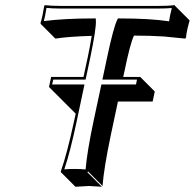

<svg xmlns="http://www.w3.org/2000/svg" viewBox="-20 -668 759 748"><path d="M170.9 -329.1 179.2 -368.2H305.2L321.8 -444.8Q330.6 -486.8 337.4 -528.3Q244.6 -525.4 195.8 -517.6L139.2 -574.2L137.7 -578.1Q145.5 -601.6 152.3 -645L154.8 -647.9Q179.2 -645 213.9 -645H600.1Q636.2 -645 660.6 -647.9L662.1 -645L718.8 -588.4Q706.5 -545.4 704.6 -521.5L701.7 -517.6Q701.7 -517.6 618.2 -525.9Q564 -529.3 502 -529.3Q487.8 -501.5 464.4 -388.2L460 -368.2H526.4L583 -311.5L574.7 -272.5H439.5L412.1 -143.6Q384.8 -13.7 379.4 56.6L323.2 0L320.3 2.9L377 59.6Q375 59.6 326.7 56.6L273.9 59.6L217.3 2.9L216.8 0Q241.2 -68.8 269.5 -200.2L274.9 -225.1L227.5 -272.5ZM183.1 -338.9H309.1L279.3 -197.8Q253.4 -75.2 230.5 -8.3Q248 -9.8 270 -9.8Q294.9 -9.8 313.5 -7.8Q319.3 -78.6 345.7 -202.1L375 -338.9H509.8L513.7 -357.9H378.9L397.9 -447.3Q421.9 -560.1 436.5 -590.3L439.5 -596.2H445.8Q564.5 -596.2 638.7 -585Q641.6 -606.9 649.4 -636.7Q626.5 -634.8 600.1 -634.8H213.9Q183.6 -634.8 161.1 -637.2Q156.2 -606 150.9 -585.9Q231.4 -596.2 343.8 -596.2H353L353.5 -586.9Q355.5 -558.1 331.5 -442.9L313.5 -357.9H187.5Z"/></svg>

Font: Linux Biolinum Shadow O
Style: Italic
Weight: 400
Italic angle: -12°
Designer: Philipp H. Poll
Foundry: Philipp H. Poll
Version: Version 0.6.2